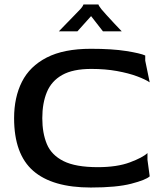

<svg xmlns="http://www.w3.org/2000/svg" viewBox="-20 -828 729 858"><path d="M386 10Q214 10 128.5 -64.5Q43 -139 43 -300Q43 -393 78 -462.5Q113 -532 189 -571Q265 -610 386 -610Q481 -610 544 -600Q607 -590 629 -580V-557L649 -460Q630 -473 592.5 -487Q555 -501 503 -510.5Q451 -520 388 -520Q306 -520 258 -493Q210 -466 189.5 -416.5Q169 -367 169 -300Q169 -233 189.5 -184Q210 -135 264 -108Q318 -81 417 -81Q503 -81 560.5 -102.5Q618 -124 639 -144V-114L649 -40Q632 -24 566.5 -7Q501 10 386 10ZM243 -688Q257 -703 275.5 -721.5Q294 -740 311 -758Q328 -776 339 -787Q347 -796 350 -801.5Q353 -807 353 -808H420Q420 -804 433 -787Q439 -780 454.5 -762.5Q470 -745 489 -725Q508 -705 524 -688H440L387 -756L326 -688Z"/></svg>

Font: Red Rose Medium
Style: Regular
Weight: 500
Designer: Jaikishan Patel
Version: Version 2.000